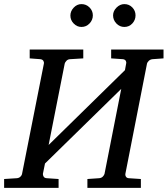

<svg xmlns="http://www.w3.org/2000/svg" viewBox="-40 -911 813 931"><path d="M752.9 -627.9 699.2 -624Q688 -622.6 681.2 -615.7Q674.3 -608.9 672.9 -603L567.9 -67.9Q566.4 -62 570.3 -54.9Q574.2 -47.9 584 -46.9L643.1 -43V0H383.8V-43L440.9 -46.9Q452.1 -47.9 458.7 -54.9Q465.3 -62 466.8 -67.9L547.9 -480L178.2 -118.2L168 -67.9Q167.5 -62 171.4 -54.9Q175.3 -47.9 186 -46.9L244.1 -43V0H-20V-43L42 -46.9Q52.7 -47.9 59.6 -54.9Q66.4 -62 66.9 -67.9L172.9 -603Q174.3 -608.9 170.4 -615.7Q166.5 -622.6 155.8 -624L104 -627.9V-670.9H363.8V-627.9L299.8 -624Q289.1 -623.5 282.2 -616.2Q275.4 -608.9 273.9 -603L195.8 -208L565.9 -570.8L571.8 -603Q573.7 -608.9 570.1 -615.7Q566.4 -622.6 556.2 -624L499 -627.9V-670.9H752.9ZM617.2 -836.4Q617.2 -814 601.6 -797.1Q585.9 -780.3 563 -780.3Q540.5 -780.3 524.4 -797.1Q508.3 -814 508.3 -836.4Q508.3 -857.4 525.1 -874.3Q542 -891.1 563 -891.1Q585.9 -891.1 601.6 -875Q617.2 -858.9 617.2 -836.4ZM410.2 -836.4Q410.2 -814 394 -797.1Q377.9 -780.3 355 -780.3Q333.5 -780.3 317.4 -796.9Q301.3 -813.5 301.3 -835.4Q301.3 -856.9 317.4 -874Q333.5 -891.1 355 -891.1Q377.9 -891.1 394 -875Q410.2 -858.9 410.2 -836.4Z"/></svg>

Font: Charis
Style: Italic
Weight: 400
Italic angle: -11°
Designer: Walt Agee, Miriam Martin, Annie Olsen, Victor Gaultney, Lorna Priest, Alan Ward, Bob Hallissy, Martin Hosken, Sharon Cor
Foundry: SIL Global
Version: Version 7.000